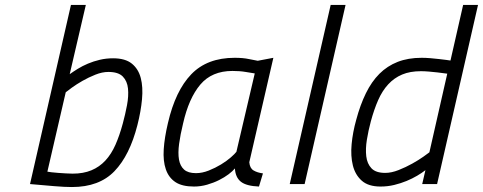

<svg xmlns="http://www.w3.org/2000/svg" viewBox="-20 -742 1947 774"><path d="M266 -722H326L261 -443Q275 -453 293.5 -464.5Q312 -476 334.5 -485.5Q357 -495 382.5 -501Q408 -507 436 -507Q485 -507 511.5 -485.5Q538 -464 547.5 -427.5Q557 -391 552.5 -342Q548 -293 534 -238Q503 -116 441.5 -52Q380 12 270 12Q241 12 199.5 8.5Q158 5 101 0ZM417 -452Q392 -452 364.5 -441Q337 -430 312.5 -416Q288 -402 269.5 -388.5Q251 -375 245 -370L171 -50Q176 -49 188 -47.5Q200 -46 215 -45Q230 -44 245.5 -43Q261 -42 273 -42Q316 -42 348.5 -55.5Q381 -69 405 -95Q429 -121 445.5 -158.5Q462 -196 475 -244Q485 -281 492 -318Q499 -355 496 -385Q493 -415 475 -433.5Q457 -452 417 -452Z M985 -88Q987 -64 1002 -55Q1017 -46 1040 -43L1024 10Q973 8 951 -9.5Q929 -27 927 -63Q918 -52 901.5 -39.5Q885 -27 863 -16Q841 -5 815 2.5Q789 10 762 10Q714 10 687 -8Q660 -26 648.5 -59.5Q637 -93 640 -140Q643 -187 657 -246Q687 -376 751 -442.5Q815 -509 926 -509Q960 -509 983 -504Q1006 -499 1019 -497L1082 -509ZM770 -44Q795 -44 821.5 -54.5Q848 -65 871 -79Q894 -93 910.5 -107.5Q927 -122 933 -130L1007 -446Q993 -448 970 -452Q947 -456 917 -456Q834 -456 787.5 -401Q741 -346 718 -244Q707 -199 702 -162Q697 -125 701.5 -99Q706 -73 722 -58.5Q738 -44 770 -44Z M1313 -722H1373L1208 0H1148Z M1680 -509Q1696 -509 1714.5 -507.5Q1733 -506 1749.5 -504Q1766 -502 1778.5 -500.5Q1791 -499 1796 -498L1847 -722H1907L1742 0H1682L1695 -56Q1681 -45 1661.5 -33.5Q1642 -22 1619 -12.5Q1596 -3 1569.5 3.5Q1543 10 1514 10Q1465 10 1438.5 -13.5Q1412 -37 1402.5 -75Q1393 -113 1397.5 -161Q1402 -209 1416 -259Q1432 -319 1455 -366Q1478 -413 1509.5 -444.5Q1541 -476 1583 -492.5Q1625 -509 1680 -509ZM1533 -45Q1558 -45 1587 -56.5Q1616 -68 1642 -82.5Q1668 -97 1687 -110.5Q1706 -124 1711 -128L1783 -445Q1763 -447 1744 -450Q1727 -452 1709 -453.5Q1691 -455 1677 -455Q1633 -455 1601 -441.5Q1569 -428 1545 -402Q1521 -376 1504.5 -338.5Q1488 -301 1475 -253Q1465 -216 1459 -179Q1453 -142 1456.5 -112Q1460 -82 1477.5 -63.5Q1495 -45 1533 -45Z"/></svg>

Font: Panefresco 250wt
Style: Italic
Weight: 300
Version: Version 1.000